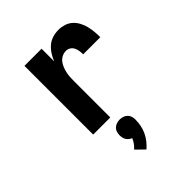

<svg xmlns="http://www.w3.org/2000/svg" viewBox="-224 -661 1047 1047"><g transform="rotate(-45 300.0 -137.5)"><path d="M140 0V-530H272V-433Q281 -455 293.5 -474.5Q306 -494 323.5 -509Q341 -524 363.5 -531Q386 -538 409 -538Q431 -538 452.5 -531.5Q474 -525 490.5 -510.5Q507 -496 517.5 -476.5Q528 -457 533.5 -435.5Q539 -414 541 -392Q543 -370 543 -348H411Q411 -362 409 -375.5Q407 -389 401 -401Q395 -413 383.5 -420.5Q372 -428 358 -428Q342 -428 327.5 -421Q313 -414 303 -401.5Q293 -389 287 -374Q281 -359 277.5 -343.5Q274 -328 273 -312.5Q272 -297 272 -281V0ZM288 263 240 216Q252 205 261.5 192Q271 179 277 164Q268 161 260.5 155Q253 149 248 141Q243 133 241 124Q239 115 239 105Q239 93 242.5 81Q246 69 255 60.5Q264 52 276 48Q288 44 300 44Q312 44 324 48Q336 52 345 60.5Q354 69 357.5 81Q361 93 361 105Q361 128 356.5 150Q352 172 342.5 192.5Q333 213 319 230.5Q305 248 288 263Z"/></g></svg>

Font: Iosevka Curly XBdEx
Style: Regular
Weight: 800
Width: 7
Monospace: yes
Designer: Belleve Invis
Foundry: Belleve Invis
Version: Version 11.1.0; ttfautohint (v1.8.3)